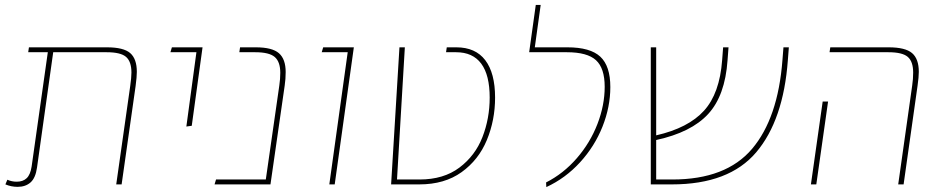

<svg xmlns="http://www.w3.org/2000/svg" viewBox="-20 -752 3842 783"><path d="M538 -459Q538 -438 533 -401L476 0H454L511 -401Q516 -436 516 -456Q516 -501 494 -520Q472 -539 415 -539H197L131 -69Q125 -26 104.5 -8Q84 10 52 10Q26 10 2 0L10 -19Q28 -11 48 -11Q74 -11 89 -25.5Q104 -40 109 -73L175 -539H95L98 -559H416Q484 -559 511 -535.5Q538 -512 538 -459Z M781 -539H675L681 -559H806L762 -239L740 -236Z M1145 -458Q1145 -430 1141 -403L1083 0H855L861 -20H1064L1119 -403Q1123 -430 1123 -455Q1123 -500 1100.5 -519.5Q1078 -539 1021 -539H956L959 -559H1023Q1090 -559 1117.5 -535Q1145 -511 1145 -458Z M1398 -539H1292L1298 -559H1423L1345 0H1323Z M1609 -559H1631L1599 -20H1691Q1789 -20 1853.5 -68.5Q1918 -117 1947.5 -193Q1977 -269 1977 -354Q1977 -446 1942.5 -492.5Q1908 -539 1840 -539H1799L1802 -559H1841Q1919 -559 1959 -506.5Q1999 -454 1999 -354Q1999 -262 1965.5 -181Q1932 -100 1862.5 -50Q1793 0 1690 0H1575Z M2207 -8Q2278 -44 2332.5 -107Q2387 -170 2416.5 -246.5Q2446 -323 2446 -398Q2446 -474 2410.5 -506.5Q2375 -539 2292 -539H2138L2165 -732H2185L2161 -559H2294Q2387 -559 2428 -521Q2469 -483 2469 -397Q2469 -316 2437 -235.5Q2405 -155 2345.5 -90Q2286 -25 2208 11Z M3197 -559 3193 -507Q3175 -262 3064 -131Q2953 0 2720 0H2634V-559H2656V-200Q2787 -230 2851 -300.5Q2915 -371 2925 -507L2929 -559H2951L2947 -506Q2937 -362 2868 -287Q2799 -212 2656 -181V-20H2722Q2941 -20 3047 -145Q3153 -270 3171 -508L3175 -559Z M3700 -403Q3704 -430 3704 -456Q3704 -501 3682 -520Q3660 -539 3603 -539H3363L3366 -559H3604Q3672 -559 3699.5 -535.5Q3727 -512 3727 -459Q3727 -438 3722 -403L3665 0H3643ZM3335 -338H3357L3309 0H3287Z"/></svg>

Font: FiraGO Thin
Style: Italic
Weight: 100
Italic angle: -8°
Designer: bBox Type GmbH
Foundry: bBox Type GmbH
Version: Version 1.001